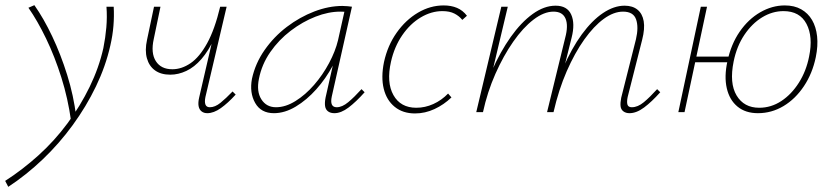

<svg xmlns="http://www.w3.org/2000/svg" viewBox="-72 -434 3225 743"><path d="M-40 289 -52 266Q15 223 77 167Q139 111 189 43.5Q239 -24 275 -98Q311 -172 328 -248Q336 -288 339.5 -328Q343 -368 340 -408H368Q370 -371 367 -334Q364 -297 355 -258Q337 -178 299.5 -100Q262 -22 209.5 50Q157 122 93.5 182.5Q30 243 -40 289ZM203 34Q191 -53 165.5 -134Q140 -215 106.5 -284.5Q73 -354 38 -404L61 -414Q97 -363 130 -293.5Q163 -224 188 -144Q213 -64 223 18Z M587 -145Q551 -145 528 -161.5Q505 -178 496.5 -208.5Q488 -239 497 -280L524 -408H549L523 -283Q511 -229 531 -197.5Q551 -166 595 -166Q631 -166 665.5 -189.5Q700 -213 729.5 -266.5Q759 -320 780 -408H796Q781 -337 758 -287Q735 -237 707.5 -205.5Q680 -174 649 -159.5Q618 -145 587 -145ZM730 4Q717 4 708 -3Q699 -10 696.5 -23.5Q694 -37 699 -58L780 -408H805L723 -59Q719 -40 723 -29.5Q727 -19 740 -19Q760 -19 781 -36Q802 -53 828 -80L840 -68Q810 -35 782.5 -15.5Q755 4 730 4Z M988 4Q938 4 915.5 -35.5Q893 -75 903 -129Q916 -189 952 -240.5Q988 -292 1038 -330Q1088 -368 1144 -389.5Q1200 -411 1253 -411Q1264 -411 1273 -410Q1282 -409 1290 -408L1212 -61Q1203 -19 1231 -19Q1252 -19 1275.5 -38.5Q1299 -58 1327 -89L1339 -77Q1306 -40 1277 -18Q1248 4 1222 4Q1207 4 1197.5 -3Q1188 -10 1186 -23.5Q1184 -37 1188 -57L1230 -243L1253 -277Q1242 -229 1215.5 -179.5Q1189 -130 1152 -88.5Q1115 -47 1072.5 -21.5Q1030 4 988 4ZM996 -19Q1033 -19 1071.5 -43Q1110 -67 1143.5 -105.5Q1177 -144 1201.5 -190Q1226 -236 1236 -278L1263 -399L1276 -386Q1271 -388 1262 -388.5Q1253 -389 1245 -389Q1199 -389 1149 -369.5Q1099 -350 1053 -315Q1007 -280 974 -232.5Q941 -185 930 -129Q920 -80 939.5 -49.5Q959 -19 996 -19Z M1534 5Q1487 5 1455.5 -20.5Q1424 -46 1413 -90.5Q1402 -135 1414 -194Q1428 -258 1463 -307.5Q1498 -357 1545.5 -385Q1593 -413 1645 -413Q1674 -413 1696.5 -403.5Q1719 -394 1735 -373L1717 -357Q1705 -372 1686.5 -381.5Q1668 -391 1640 -391Q1597 -391 1556 -366.5Q1515 -342 1484.5 -297.5Q1454 -253 1441 -195Q1423 -115 1450.5 -66Q1478 -17 1539 -17Q1573 -17 1605 -31.5Q1637 -46 1662 -72L1675 -57Q1646 -29 1609.5 -12Q1573 5 1534 5Z M2364 4Q2350 4 2340.5 -3Q2331 -10 2329.5 -23Q2328 -36 2332 -56L2389 -282Q2400 -329 2389.5 -359Q2379 -389 2339 -389Q2303 -389 2264.5 -361Q2226 -333 2189 -281Q2152 -229 2121 -158Q2090 -87 2070 0H2051Q2074 -94 2107 -170.5Q2140 -247 2179.5 -301Q2219 -355 2261.5 -383.5Q2304 -412 2345 -412Q2376 -412 2395 -396.5Q2414 -381 2419 -352Q2424 -323 2413 -280L2357 -59Q2353 -40 2356 -29.5Q2359 -19 2373 -19Q2396 -19 2419.5 -38.5Q2443 -58 2471 -89L2483 -77Q2450 -40 2420.5 -18Q2391 4 2364 4ZM1771 0 1868 -408H1893L1796 0ZM1778 0Q1798 -84 1831 -159Q1864 -234 1904.5 -291Q1945 -348 1989.5 -380Q2034 -412 2078 -412Q2123 -412 2138.5 -377.5Q2154 -343 2140 -288L2068 0H2045L2115 -287Q2128 -335 2116.5 -362Q2105 -389 2070 -389Q2033 -389 1992.5 -358Q1952 -327 1914 -272.5Q1876 -218 1845 -148Q1814 -78 1797 0Z M2553 0 2640 -408H2664L2577 0ZM2605 -193 2610 -215H2757L2752 -193ZM2861 4Q2813 4 2782 -21.5Q2751 -47 2740.5 -92.5Q2730 -138 2743 -197Q2757 -263 2790.5 -311.5Q2824 -360 2870 -386.5Q2916 -413 2965 -413Q3002 -413 3028.5 -398Q3055 -383 3070.5 -356.5Q3086 -330 3090 -293.5Q3094 -257 3085 -213Q3072 -150 3039 -100.5Q3006 -51 2960 -23.5Q2914 4 2861 4ZM2866 -17Q2912 -17 2951.5 -43Q2991 -69 3019.5 -114Q3048 -159 3059 -215Q3075 -292 3049 -341.5Q3023 -391 2960 -391Q2917 -391 2877.5 -367Q2838 -343 2808.5 -299Q2779 -255 2767 -196Q2750 -112 2778.5 -64.5Q2807 -17 2866 -17Z"/></svg>

Font: Ysabeau Infant Thin
Style: Italic
Weight: 250
Italic angle: -12°
Designer: Christian Thalmann (Catharsis Fonts)
Version: Version 2.001;gftools[0.9.30]; featfreeze: ss01,ss02,lnum